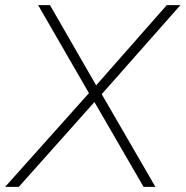

<svg xmlns="http://www.w3.org/2000/svg" viewBox="-34 -725 720 745"><path d="M-14 0 315 -368V-357L114 -705H160L343 -387H333L613 -705H666L354 -352V-371L569 0H523L325 -342H344L39 0Z"/></svg>

Font: Nunito Sans 12pt ExtraLight 12pt ExtraLight
Style: Italic
Weight: 250
Italic angle: -9°
Version: Version 3.101;gftools[0.9.27]